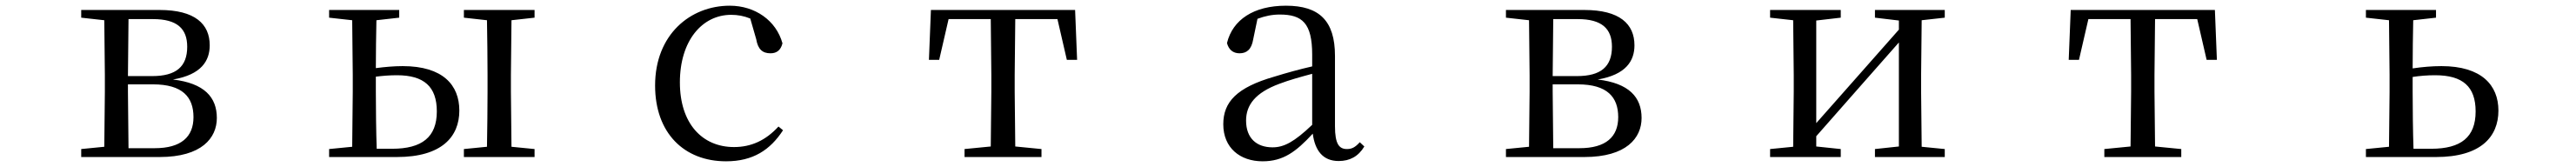

<svg xmlns="http://www.w3.org/2000/svg" viewBox="-20 -551 9040 586"><path d="M345 0H540C688 0 741 -67 741 -137C741 -210 697 -259 587 -272C687 -289 716 -338 716 -392C716 -467 664 -516 540 -516H265V-489L346 -480L348 -288V-229L346 -36L265 -28V0ZM431 -484H517C602 -484 637 -450 637 -387C637 -317 598 -284 514 -284H429ZM429 -255H517C621 -255 659 -210 659 -140C659 -71 616 -31 523 -31H431L429 -229Z M1135 0H1373C1530 0 1592 -71 1592 -163C1592 -252 1535 -319 1393 -319C1362 -319 1330 -316 1299 -312C1299 -364 1300 -432 1301 -480L1381 -489V-516H1135V-489L1216 -480L1218 -288V-229L1216 -36L1135 -28ZM1299 -282C1323 -285 1347 -287 1373 -287C1468 -287 1513 -247 1513 -160C1513 -70 1461 -29 1356 -29H1302C1300 -85 1299 -171 1299 -229ZM1608 -489 1689 -480C1690 -424 1691 -342 1691 -288V-229C1691 -174 1690 -92 1689 -36L1608 -28V0H1856V-28L1775 -36L1773 -229V-288L1775 -480L1856 -489V-516H1608Z M2528 15C2623 15 2683 -25 2728 -94L2712 -107C2667 -58 2616 -35 2556 -35C2444 -35 2366 -118 2366 -262C2366 -408 2444 -499 2546 -499C2569 -499 2591 -495 2613 -486L2634 -413C2640 -378 2656 -364 2684 -364C2706 -364 2720 -375 2726 -399C2704 -479 2630 -531 2541 -531C2403 -531 2279 -430 2279 -251C2279 -84 2381 15 2528 15Z M3456 0H3635V-28L3543 -37L3541 -229V-288L3543 -484H3691L3724 -341H3760L3753 -516H3247L3240 -341H3276L3309 -484H3457L3459 -288V-229L3457 -37L3365 -28V0Z M4678 14C4717 14 4747 -2 4768 -37L4752 -52C4736 -34 4724 -28 4707 -28C4680 -28 4665 -45 4665 -108V-355C4665 -479 4609 -531 4493 -531C4380 -531 4306 -482 4286 -400C4292 -377 4307 -364 4330 -364C4355 -364 4372 -377 4378 -413L4393 -485C4420 -495 4445 -500 4471 -500C4550 -500 4585 -470 4585 -359V-318C4541 -308 4494 -295 4452 -282C4320 -244 4273 -193 4273 -115C4273 -32 4332 15 4411 15C4483 15 4528 -18 4587 -82C4595 -22 4623 14 4678 14ZM4585 -113C4522 -53 4486 -34 4446 -34C4390 -34 4353 -66 4353 -128C4353 -183 4386 -226 4470 -257C4504 -270 4544 -281 4585 -292Z M5345 0H5540C5688 0 5741 -67 5741 -137C5741 -210 5697 -259 5587 -272C5687 -289 5716 -338 5716 -392C5716 -467 5664 -516 5540 -516H5265V-489L5346 -480L5348 -288V-229L5346 -36L5265 -28V0ZM5431 -484H5517C5602 -484 5637 -450 5637 -387C5637 -317 5598 -284 5514 -284H5429ZM5429 -255H5517C5621 -255 5659 -210 5659 -140C5659 -71 5616 -31 5523 -31H5431L5429 -229Z M6560 -489 6644 -479V-447L6484 -266L6354 -119V-479L6440 -489V-516H6192V-489L6273 -480L6275 -288V-229L6273 -36L6192 -28V0H6440V-28L6354 -37V-73L6509 -249L6644 -402V-37L6560 -28V0H6805V-28L6724 -36L6722 -229V-288L6724 -480L6805 -489V-516H6560Z M7456 0H7635V-28L7543 -37L7541 -229V-288L7543 -484H7691L7724 -341H7760L7753 -516H7247L7240 -341H7276L7309 -484H7457L7459 -288V-229L7457 -37L7365 -28V0Z M8283 0H8529C8686 0 8748 -71 8748 -163C8748 -252 8689 -319 8548 -319C8515 -319 8481 -316 8447 -311C8447 -364 8448 -432 8449 -480L8529 -489V-516H8283V-489L8364 -480L8366 -288V-229L8364 -36L8283 -28ZM8447 -281C8473 -285 8499 -287 8526 -287C8623 -287 8668 -247 8668 -160C8668 -70 8617 -29 8512 -29H8450C8448 -85 8447 -171 8447 -229Z"/></svg>

Font: Harano Aji Mincho TW
Style: Regular
Weight: 400
Foundry: Masamichi Hosoda
Version: HaranoAjiMinchoTW-Regular version 20230610;ttx 4.39.4